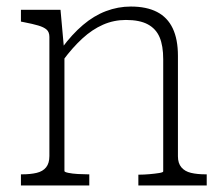

<svg xmlns="http://www.w3.org/2000/svg" viewBox="-20 -567 685 587"><path d="M44 0V-34H47Q73 -34 92 -38.5Q111 -43 121 -55.5Q131 -68 131 -90V-454Q131 -469 122.5 -476.5Q114 -484 97 -489Q80 -494 54 -499L44 -501V-537H165L176 -415L177 -411V-44Q177 -41 189 -38.5Q201 -36 218 -35Q235 -34 249 -34H253V0ZM612 0H403V-33H406Q420 -33 437 -34.5Q454 -36 466.5 -38Q479 -40 479 -43V-386Q479 -427 468 -453Q457 -479 432 -492.5Q407 -506 365 -506Q328 -506 295 -491.5Q262 -477 232 -449.5Q202 -422 173 -383L169 -420Q200 -462 233.5 -490.5Q267 -519 304 -533Q341 -547 380 -547Q428 -547 460 -530.5Q492 -514 508 -480.5Q524 -447 524 -396V-89Q524 -68 534.5 -55.5Q545 -43 564 -38.5Q583 -34 609 -34H612Z"/></svg>

Font: Roboto Serif 20pt Thin
Style: Regular
Weight: 250
Version: Version 1.008